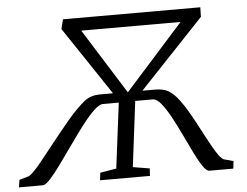

<svg xmlns="http://www.w3.org/2000/svg" viewBox="-94 -808 1122 872"><g transform="rotate(-5 467.0 -371.5)"><path d="M-42 0 -37 -34 5 -46Q13.5 -49 29.8 -65.2Q46 -81.5 66.5 -107Q87 -132.5 111 -162.8Q135 -193 160 -224.2Q185 -255.5 209.5 -284.5Q234 -313.5 256 -335Q275 -354 290 -365.8Q305 -377.5 322.8 -383Q340.5 -388.5 367.5 -388.5H420.5L212.5 -699.5L223.5 -743H849.5L848.5 -699.5L554.5 -388.5H612Q650 -388.5 673.5 -374.8Q697 -361 722 -327.5Q738 -306 754.5 -278.2Q771 -250.5 786.8 -220.8Q802.5 -191 818 -161.8Q833.5 -132.5 847.2 -108.2Q861 -84 873 -67.5Q885 -51 895 -46L939 -34L935 0H826Q813 0 796.2 -24.8Q779.5 -49.5 760.2 -89Q741 -128.5 720 -172.5Q699 -216.5 677.8 -255.8Q656.5 -295 636.2 -320Q616 -345 598 -345H518L481 -46.5L557 -34L555 0H327.5L331.5 -34L405.5 -46.5L443 -344H371.5Q353.5 -344 328 -319.2Q302.5 -294.5 272.5 -255.2Q242.5 -216 211.8 -172Q181 -128 152.5 -88.8Q124 -49.5 101.8 -24.8Q79.5 0 66 0ZM488 -387 754.5 -684.5H301.5Z"/></g></svg>

Font: Merriweather 24pt Light
Style: Italic
Weight: 300
Italic angle: -7.8°
Version: Version 2.101